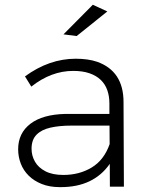

<svg xmlns="http://www.w3.org/2000/svg" viewBox="-20 -766 612 788"><path d="M229.5 2H225Q183.5 2 151.5 -10.8Q119.5 -23.5 97.8 -45Q76 -66.5 65.2 -94.8Q54.5 -123 54.5 -153.5Q54.5 -219.5 104.8 -258Q155 -296.5 249.5 -298.5H429V-341.5Q429 -371 420.5 -395.5Q412 -420 393.8 -437.8Q375.5 -455.5 347.5 -465.2Q319.5 -475 280.5 -475Q190 -475 108.5 -410.5L82.5 -452.5Q182 -525 290.5 -525Q341.5 -525 378.5 -512.5Q487 -474 487 -347L488.5 0H431L430.5 -93.5Q364 2 229.5 2ZM240 -48Q305.5 -48 356.2 -78.5Q407 -109 430 -174.5L429.5 -250.5H272Q224 -250.5 187.2 -242.2Q150.5 -234 130 -213.2Q109.5 -192.5 109.5 -155.5Q109.5 -127 123.5 -102.5Q137.5 -78 166.5 -63Q195.5 -48 240 -48ZM294.5 -618 240.5 -625 361 -746.5 420.5 -719Z"/></svg>

Font: Argentum Novus Light
Style: Regular
Weight: 300
Designer: Julieta Ulanovsky (font) & Cristiano Sobral (main changes)
Foundry: Julieta Ulanovsky (font) & Cristiano Sobral (main changes)
Version: Version 3.00;November 27, 2020;FontCreator 13.0.0.2655 64-bi